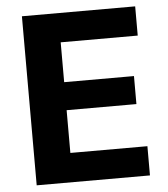

<svg xmlns="http://www.w3.org/2000/svg" viewBox="-51 -746 694 792"><g transform="rotate(-5 296.0 -350.0)"><path d="M69 0V-700H538V-579H219V-414H508V-298H219V-121H538V0Z"/></g></svg>

Font: DM Sans 12pt Black
Style: Regular
Weight: 900
Version: Version 4.004;gftools[0.9.30]